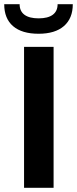

<svg xmlns="http://www.w3.org/2000/svg" viewBox="-29 -890 365 910"><path d="M225 -668V0H85V-668ZM154 -730Q75 -730 33 -766Q-9 -802 -9 -870H64Q64 -837 87 -820Q110 -803 154 -803Q198 -803 221 -820Q244 -837 244 -870H316Q316 -803 274 -766.5Q232 -730 154 -730Z"/></svg>

Font: Madhuban SemiBold
Style: Regular
Weight: 600
Designer: jaikishan Patel
Foundry: MagicType
Version: Version 1.000